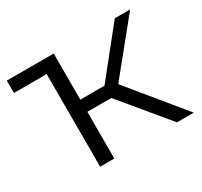

<svg xmlns="http://www.w3.org/2000/svg" viewBox="-116 -680 877 833"><g transform="rotate(-30 323.0 -263.0)"><path d="M2 -464H166V0H237V-234H357L551 0H635L413 -271L620 -526H543L358 -295H237V-526H2Z"/></g></svg>

Font: Chess Sans
Style: Regular
Weight: 400
Designer: Wolf Bōese
Foundry: Wolf Bōese
Version: Version 7.223;Glyphs 3.3 (3306)